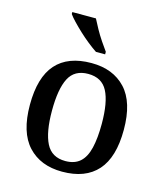

<svg xmlns="http://www.w3.org/2000/svg" viewBox="-115 -853 817 950"><g transform="rotate(15 293.5 -378.0)"><path d="M292 10Q181 10 117 -59Q53 -128 53 -269Q53 -410 114 -478.5Q175 -547 295 -547Q406 -547 470 -478.5Q534 -410 534 -269Q534 -128 472.5 -59Q411 10 292 10ZM294 -45Q341 -45 369 -70Q397 -95 409 -145.5Q421 -196 421 -269Q421 -380 392 -435.5Q363 -491 293 -491Q223 -491 194.5 -435.5Q166 -380 166 -269Q166 -159 195 -102Q224 -45 294 -45ZM301 -606Q280 -620 255.5 -639.5Q231 -659 207.5 -681Q184 -703 165 -723Q146 -743 137 -756V-766H258Q269 -744 284 -717Q299 -690 316.5 -664Q334 -638 348 -619V-606Z"/></g></svg>

Font: Noto Serif Kannada Medium
Style: Regular
Weight: 500
Version: Version 2.003